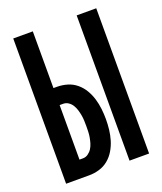

<svg xmlns="http://www.w3.org/2000/svg" viewBox="-136 -824 772 913"><g transform="rotate(-20 250.0 -367.5)"><path d="M361 0V-735H460V0ZM40 0V-735H139V-448H157Q183 -448 208.5 -440.5Q234 -433 254.5 -416Q275 -399 288.5 -376Q302 -353 309.5 -328Q317 -303 320 -276.5Q323 -250 323 -224Q323 -198 320 -171.5Q317 -145 309.5 -120Q302 -95 288.5 -72Q275 -49 254.5 -32Q234 -15 208.5 -7.5Q183 0 157 0ZM139 -86H157Q171 -86 183 -94.5Q195 -103 202.5 -115Q210 -127 214 -140.5Q218 -154 220.5 -168Q223 -182 223.5 -196Q224 -210 224 -224Q224 -238 223.5 -252Q223 -266 220.5 -280Q218 -294 214 -307.5Q210 -321 202.5 -333.5Q195 -346 183 -354Q171 -362 157 -362H139Z"/></g></svg>

Font: Iosevka SS18 Semibold
Style: Regular
Weight: 600
Monospace: yes
Designer: Belleve Invis
Foundry: Belleve Invis
Version: Version 25.1.1; ttfautohint (v1.8.4)